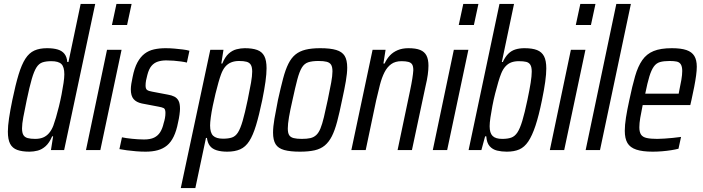

<svg xmlns="http://www.w3.org/2000/svg" viewBox="-20 -763 3572 976"><path d="M130 8Q92 8 67.5 -1Q43 -10 31.5 -32Q20 -54 20 -94Q20 -122 26 -162.5Q32 -203 43 -256Q59 -333 74.5 -384Q90 -435 109 -464.5Q128 -494 154.5 -506Q181 -518 219 -518Q251 -518 273 -511.5Q295 -505 307.5 -489.5Q320 -474 322 -448H328L390 -743H464L306 0H239L250 -70H245Q231 -37 212 -20Q193 -3 172 2.5Q151 8 130 8ZM159 -57Q182 -57 199 -64Q216 -71 229 -86Q242 -101 251 -124Q257 -140 264.5 -165.5Q272 -191 279.5 -221.5Q287 -252 293 -283Q299 -314 303 -341Q307 -368 307 -385Q307 -423 292 -437.5Q277 -452 241 -452Q214 -452 196 -446Q178 -440 165.5 -420.5Q153 -401 141.5 -361.5Q130 -322 116 -255Q105 -202 98.5 -167.5Q92 -133 92 -111Q92 -88 99 -76.5Q106 -65 121 -61Q136 -57 159 -57Z M549 -636 572 -743H649L626 -636ZM417 0 524 -510H598L490 0Z M720 8Q697 8 672 6Q647 4 625 1Q603 -2 587 -5L600 -65Q609 -63 622.5 -61Q636 -59 651 -57.5Q666 -56 681.5 -55Q697 -54 712 -54Q744 -54 763.5 -63.5Q783 -73 794.5 -91.5Q806 -110 812 -137Q816 -149 818.5 -162.5Q821 -176 821 -189Q821 -209 812 -213.5Q803 -218 785 -221L701 -237Q673 -243 659 -259.5Q645 -276 645 -309Q645 -320 647.5 -337Q650 -354 654 -371Q663 -417 678.5 -445.5Q694 -474 715 -490Q736 -506 763 -512Q790 -518 822 -518Q844 -518 866.5 -516Q889 -514 909.5 -511.5Q930 -509 943 -505L930 -445Q918 -448 900 -450.5Q882 -453 863 -454.5Q844 -456 825 -456Q802 -456 783 -450Q764 -444 750.5 -428.5Q737 -413 729 -382Q725 -368 722.5 -354.5Q720 -341 720 -328Q720 -311 728 -305.5Q736 -300 754 -297L833 -282Q852 -279 866 -272Q880 -265 887.5 -251Q895 -237 895 -210Q895 -200 892.5 -180.5Q890 -161 885 -140Q877 -98 863 -69Q849 -40 829 -23.5Q809 -7 782 0.5Q755 8 720 8Z M899 193 1049 -510H1116L1105 -440H1110Q1124 -474 1142.5 -490.5Q1161 -507 1182.5 -512.5Q1204 -518 1224 -518Q1263 -518 1287.5 -509Q1312 -500 1323.5 -478Q1335 -456 1335 -416Q1335 -388 1329.5 -348Q1324 -308 1313 -254Q1297 -177 1281.5 -126Q1266 -75 1247 -45.5Q1228 -16 1201 -4Q1174 8 1135 8Q1104 8 1081.5 1Q1059 -6 1047 -21.5Q1035 -37 1032 -62H1027L973 193ZM1114 -58Q1141 -58 1159 -64Q1177 -70 1189.5 -89.5Q1202 -109 1213.5 -148.5Q1225 -188 1239 -255Q1250 -308 1256 -342.5Q1262 -377 1262 -399Q1262 -422 1255 -433.5Q1248 -445 1233.5 -449Q1219 -453 1195 -453Q1173 -453 1155.5 -446Q1138 -439 1125.5 -424.5Q1113 -410 1104 -386Q1098 -370 1090.5 -344Q1083 -318 1075.5 -287Q1068 -256 1061.5 -224.5Q1055 -193 1051.5 -166.5Q1048 -140 1048 -125Q1048 -88 1063.5 -73Q1079 -58 1114 -58Z M1505 8Q1455 8 1424.5 -0.5Q1394 -9 1381 -30Q1368 -51 1368 -89Q1368 -118 1375 -159Q1382 -200 1393 -255Q1407 -318 1419 -363.5Q1431 -409 1446 -439Q1461 -469 1482 -486Q1503 -503 1533.5 -510.5Q1564 -518 1608 -518Q1659 -518 1689 -509Q1719 -500 1732 -479Q1745 -458 1745 -419Q1745 -391 1738 -350Q1731 -309 1719 -255Q1706 -191 1694 -145.5Q1682 -100 1667 -70.5Q1652 -41 1631 -23.5Q1610 -6 1579.5 1Q1549 8 1505 8ZM1514 -57Q1541 -57 1558 -61Q1575 -65 1587.5 -76.5Q1600 -88 1609 -110Q1618 -132 1626.5 -167.5Q1635 -203 1646 -255Q1657 -308 1663.5 -343Q1670 -378 1670 -400Q1670 -423 1663 -434Q1656 -445 1640.5 -449Q1625 -453 1599 -453Q1567 -453 1547 -446.5Q1527 -440 1514.5 -419.5Q1502 -399 1491.5 -359.5Q1481 -320 1467 -255Q1455 -203 1449 -167.5Q1443 -132 1443 -110Q1443 -87 1450 -76Q1457 -65 1473 -61Q1489 -57 1514 -57Z M1766 0 1874 -510H1940L1929 -440H1935Q1946 -464 1962 -481Q1978 -498 2001.5 -508Q2025 -518 2056 -518Q2094 -518 2116 -509Q2138 -500 2148 -480.5Q2158 -461 2158 -429Q2158 -409 2154.5 -383Q2151 -357 2143 -324L2074 0H2001L2064 -300Q2072 -338 2076 -363.5Q2080 -389 2081 -406Q2081 -426 2075 -435.5Q2069 -445 2055.5 -448.5Q2042 -452 2021 -452Q1989 -452 1968.5 -437Q1948 -422 1934.5 -395.5Q1921 -369 1911.5 -332.5Q1902 -296 1892 -252L1839 0Z M2312 -636 2335 -743H2412L2389 -636ZM2180 0 2287 -510H2361L2253 0Z M2556 8Q2530 8 2507 2.5Q2484 -3 2469 -20Q2454 -37 2452 -70H2446L2427 0H2362L2519 -743H2593L2531 -448H2536Q2548 -474 2563.5 -489.5Q2579 -505 2599.5 -511.5Q2620 -518 2646 -518Q2686 -518 2710 -508.5Q2734 -499 2745.5 -477Q2757 -455 2757 -415Q2757 -387 2751.5 -347Q2746 -307 2735 -254Q2719 -175 2702 -124Q2685 -73 2665.5 -44Q2646 -15 2620 -3.5Q2594 8 2556 8ZM2533 -57Q2561 -57 2579 -63.5Q2597 -70 2610 -89.5Q2623 -109 2635 -148.5Q2647 -188 2661 -255Q2672 -307 2677.5 -342Q2683 -377 2683 -399Q2683 -422 2676 -433.5Q2669 -445 2655 -448.5Q2641 -452 2617 -452Q2596 -452 2579.5 -446Q2563 -440 2550 -426Q2537 -412 2528 -390Q2521 -373 2513 -346Q2505 -319 2497 -287.5Q2489 -256 2483 -224.5Q2477 -193 2473 -165.5Q2469 -138 2469 -121Q2469 -87 2484 -72Q2499 -57 2533 -57Z M2907 -636 2930 -743H3007L2984 -636ZM2775 0 2882 -510H2956L2848 0Z M2957 0 3113 -743H3187L3030 0Z M3298 8Q3246 8 3214.5 -2.5Q3183 -13 3169.5 -36Q3156 -59 3156 -98Q3156 -127 3162 -165.5Q3168 -204 3179 -254Q3194 -326 3208.5 -376Q3223 -426 3245 -457.5Q3267 -489 3302.5 -503.5Q3338 -518 3395 -518Q3442 -518 3469.5 -508.5Q3497 -499 3509.5 -478.5Q3522 -458 3522 -424Q3522 -405 3518.5 -379Q3515 -353 3509 -322Q3503 -291 3495 -255L3489 -229H3247Q3239 -191 3234.5 -163.5Q3230 -136 3230 -116Q3230 -92 3238.5 -79Q3247 -66 3267.5 -61.5Q3288 -57 3321 -57Q3337 -57 3357.5 -58.5Q3378 -60 3400 -62Q3422 -64 3442 -67L3429 -7Q3414 -3 3392 0.5Q3370 4 3345.5 6Q3321 8 3298 8ZM3260 -287H3430L3433 -303Q3439 -330 3443.5 -356.5Q3448 -383 3448 -402Q3448 -424 3441 -435.5Q3434 -447 3420 -450Q3406 -453 3384 -453Q3354 -453 3335 -447.5Q3316 -442 3303.5 -424.5Q3291 -407 3281 -374.5Q3271 -342 3260 -287Z"/></svg>

Font: Saira Condensed
Style: Italic
Weight: 400
Width: 3
Italic angle: -12°
Designer: Hector Gatti with collaboration of the Omnibus-Type team
Foundry: Omnibus-Type
Version: Version 1.100